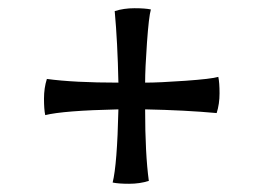

<svg xmlns="http://www.w3.org/2000/svg" viewBox="-20 -561 641 467"><path d="M259 -534Q281 -541 307 -541Q333 -541 347 -538Q342 -521 337.5 -457.5Q333 -394 333 -360Q367 -360 430.5 -364.5Q494 -369 511 -374Q514 -360 514 -334Q514 -308 507 -286Q431 -293 333 -295Q333 -187 342 -121Q320 -114 294 -114Q268 -114 254 -117Q265 -161 268 -295Q134 -292 90 -281Q87 -295 87 -321Q87 -347 94 -369Q160 -360 268 -360Q266 -458 259 -534Z"/></svg>

Font: Port Lligat Sans
Style: Regular
Weight: 400
Designer: Dario Muhafara, Eduardo Rodriguez Tunni
Foundry: Tipo
Version: Version 1.002